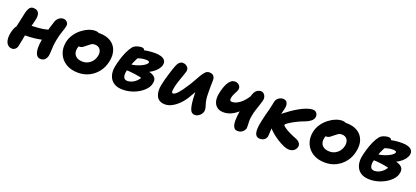

<svg xmlns="http://www.w3.org/2000/svg" viewBox="30 -1384 4895 2259"><g transform="rotate(20 2478.0 -254.0)"><path d="M119 11Q86 11 64.5 -10Q43 -31 36.5 -68.5Q30 -106 40 -157Q53 -219 79.5 -254.5Q106 -290 128 -304Q140 -312 156 -315.5Q172 -319 188 -319Q261 -319 338.5 -326Q416 -333 486 -358L509 -238Q455 -216 394.5 -204.5Q334 -193 272.5 -189.5Q211 -186 153 -186L71 -213Q83 -272 97 -332Q111 -392 121 -444Q129 -476 145.5 -500.5Q162 -525 192 -525Q241 -525 259 -495.5Q277 -466 267 -414Q262 -390 254.5 -360.5Q247 -331 238.5 -300Q230 -269 222.5 -241.5Q215 -214 211 -195Q205 -160 198 -125.5Q191 -91 182 -48Q178 -23 160 -6Q142 11 119 11ZM477 11Q440 11 422.5 -19Q405 -49 403.5 -99Q402 -149 414 -210Q433 -306 450.5 -366Q468 -426 480 -460Q491 -489 515 -508Q539 -527 569 -527Q597 -527 616 -506.5Q635 -486 630 -459Q623 -423 606.5 -377.5Q590 -332 577 -268Q567 -219 564.5 -181Q562 -143 561 -113.5Q560 -84 555 -57Q549 -30 529.5 -9.5Q510 11 477 11Z M946 12Q854 12 791 -27.5Q728 -67 701 -133.5Q674 -200 690 -280Q701 -331 730 -375Q759 -419 800 -452Q841 -485 885.5 -503.5Q930 -522 971 -522Q988 -522 1004.5 -516.5Q1021 -511 1030.5 -499.5Q1040 -488 1036 -468Q1028 -432 1008 -405Q988 -378 941 -363Q917 -355 895.5 -339Q874 -323 859 -302Q844 -281 839 -256Q827 -199 857.5 -164Q888 -129 952 -129Q1006 -129 1047.5 -164Q1089 -199 1101 -257Q1110 -307 1087.5 -337.5Q1065 -368 1018 -368Q994 -368 976.5 -356Q959 -344 935 -324Q917 -309 905 -300Q893 -291 881.5 -286.5Q870 -282 854 -282Q836 -282 821 -300Q806 -318 814 -357Q820 -385 841.5 -413Q863 -441 893.5 -463Q924 -485 957.5 -498.5Q991 -512 1022 -512Q1111 -512 1166.5 -477Q1222 -442 1243.5 -381.5Q1265 -321 1249 -244Q1234 -166 1190 -108.5Q1146 -51 1083 -19.5Q1020 12 946 12Z M1507 19Q1453 19 1415.5 2Q1378 -15 1356 -46.5Q1334 -78 1327.5 -119.5Q1321 -161 1331 -211Q1339 -250 1354 -301Q1369 -352 1391 -400.5Q1413 -449 1439 -482Q1455 -503 1487 -515Q1519 -527 1549 -527Q1570 -527 1580.5 -514.5Q1591 -502 1586 -474Q1582 -456 1568 -429.5Q1554 -403 1536 -367.5Q1518 -332 1501 -288.5Q1484 -245 1473 -193Q1465 -153 1476 -124.5Q1487 -96 1525 -96Q1554 -96 1583 -109.5Q1612 -123 1636 -147Q1660 -171 1674 -201L1681 -181Q1668 -186 1641.5 -192Q1615 -198 1583.5 -202Q1552 -206 1521 -209Q1490 -212 1466 -211L1491 -294Q1521 -294 1554 -303.5Q1587 -313 1617 -326.5Q1647 -340 1666.5 -355.5Q1686 -371 1689 -385Q1691 -395 1680.5 -400.5Q1670 -406 1648 -406Q1611 -406 1578.5 -397.5Q1546 -389 1519.5 -379Q1493 -369 1470 -366Q1450 -365 1438.5 -377Q1427 -389 1431 -411Q1436 -436 1459.5 -454.5Q1483 -473 1514 -483Q1573 -503 1625 -509.5Q1677 -516 1721 -516Q1765 -516 1797.5 -505.5Q1830 -495 1846 -472.5Q1862 -450 1855 -416Q1848 -387 1825 -358Q1802 -329 1763 -303.5Q1724 -278 1672 -258Q1620 -238 1557 -227L1593 -297Q1640 -297 1683 -293Q1726 -289 1759 -276Q1792 -263 1809 -239.5Q1826 -216 1818 -177Q1812 -137 1783 -102Q1754 -67 1710 -39.5Q1666 -12 1613.5 3.5Q1561 19 1507 19Z M2034 12Q1992 12 1965 -4.5Q1938 -21 1925 -49.5Q1912 -78 1910 -113.5Q1908 -149 1916 -187Q1922 -218 1932 -255.5Q1942 -293 1953 -330Q1964 -367 1975 -399Q1986 -431 1993 -450Q2006 -485 2025.5 -502.5Q2045 -520 2065 -520Q2089 -520 2107.5 -509.5Q2126 -499 2135.5 -482Q2145 -465 2141 -444Q2138 -429 2128.5 -402.5Q2119 -376 2108 -344.5Q2097 -313 2086.5 -280.5Q2076 -248 2070 -218Q2066 -200 2064 -182.5Q2062 -165 2064.5 -153Q2067 -141 2078 -141Q2102 -141 2137 -180Q2172 -219 2210 -279Q2241 -324 2264.5 -367Q2288 -410 2308.5 -444.5Q2329 -479 2349.5 -500Q2370 -521 2397 -521Q2438 -521 2454.5 -498.5Q2471 -476 2469 -442Q2468 -415 2467.5 -376.5Q2467 -338 2467.5 -300.5Q2468 -263 2469 -242Q2473 -196 2481.5 -167Q2490 -138 2496.5 -116Q2503 -94 2499 -71Q2495 -50 2481 -32Q2467 -14 2447.5 -2.5Q2428 9 2406 9Q2363 9 2346.5 -36Q2330 -81 2325 -160Q2322 -197 2321.5 -235Q2321 -273 2322 -310Q2323 -347 2325 -379L2379 -352Q2367 -328 2344 -285.5Q2321 -243 2277 -170Q2248 -120 2207.5 -78.5Q2167 -37 2122.5 -12.5Q2078 12 2034 12Z M2713 -136Q2662 -136 2631 -160Q2600 -184 2589 -224Q2578 -264 2586 -312Q2593 -353 2604.5 -391Q2616 -429 2632.5 -459Q2649 -489 2670.5 -506Q2692 -523 2721 -523Q2740 -523 2757 -513.5Q2774 -504 2783 -487.5Q2792 -471 2789 -451Q2787 -439 2779.5 -424Q2772 -409 2763.5 -392.5Q2755 -376 2748 -358.5Q2741 -341 2739 -321Q2737 -309 2739 -301Q2741 -293 2748 -289Q2755 -285 2766 -285Q2788 -285 2812 -294.5Q2836 -304 2860.5 -322Q2885 -340 2908 -366.5Q2931 -393 2952 -426L2993 -315Q2949 -264 2904.5 -224Q2860 -184 2813 -160Q2766 -136 2713 -136ZM2945 14Q2914 14 2900.5 -3.5Q2887 -21 2882 -46Q2878 -65 2878 -94.5Q2878 -124 2881.5 -158.5Q2885 -193 2891 -224Q2896 -248 2905 -279.5Q2914 -311 2924 -344Q2934 -377 2943 -405Q2952 -433 2958 -449Q2970 -485 2994 -503Q3018 -521 3045 -521Q3073 -521 3092 -494.5Q3111 -468 3104 -429Q3099 -407 3086.5 -369.5Q3074 -332 3061 -292.5Q3048 -253 3043 -224Q3033 -177 3033.5 -142.5Q3034 -108 3036 -83Q3036 -73 3035.5 -66Q3035 -59 3035 -53Q3030 -29 3006 -7.5Q2982 14 2945 14Z M3587 13Q3557 13 3516.5 -4.5Q3476 -22 3434.5 -48.5Q3393 -75 3358 -105Q3323 -135 3304 -159Q3289 -178 3281.5 -200Q3274 -222 3279 -245Q3283 -264 3294.5 -284.5Q3306 -305 3328 -325Q3342 -338 3372.5 -362.5Q3403 -387 3443 -415Q3483 -443 3527.5 -468.5Q3572 -494 3615.5 -510Q3659 -526 3695 -526Q3717 -526 3731 -514.5Q3745 -503 3750.5 -486.5Q3756 -470 3753 -453Q3748 -424 3721 -402Q3694 -380 3659 -367Q3598 -345 3548 -319Q3498 -293 3469 -272.5Q3440 -252 3438 -244Q3436 -235 3461 -216.5Q3486 -198 3528 -177Q3570 -156 3620 -137Q3638 -130 3652.5 -119Q3667 -108 3675 -92Q3683 -76 3679 -56Q3675 -36 3662.5 -20Q3650 -4 3631 4.5Q3612 13 3587 13ZM3222 10Q3187 10 3171 -13Q3155 -36 3154.5 -80Q3154 -124 3168 -187Q3177 -232 3188 -273.5Q3199 -315 3209 -352.5Q3219 -390 3224 -419Q3226 -427 3227.5 -436.5Q3229 -446 3231 -455Q3236 -479 3251 -495Q3266 -511 3284.5 -518.5Q3303 -526 3320 -526Q3357 -526 3371.5 -499Q3386 -472 3378 -430Q3371 -396 3360 -359Q3349 -322 3338.5 -287.5Q3328 -253 3322 -225Q3312 -176 3309.5 -143.5Q3307 -111 3307 -89Q3307 -67 3304 -50Q3299 -30 3287.5 -16.5Q3276 -3 3259 3.5Q3242 10 3222 10Z M4038 12Q3946 12 3883 -27.5Q3820 -67 3793 -133.5Q3766 -200 3782 -280Q3793 -331 3822 -375Q3851 -419 3892 -452Q3933 -485 3977.5 -503.5Q4022 -522 4063 -522Q4080 -522 4096.5 -516.5Q4113 -511 4122.5 -499.5Q4132 -488 4128 -468Q4120 -432 4100 -405Q4080 -378 4033 -363Q4009 -355 3987.5 -339Q3966 -323 3951 -302Q3936 -281 3931 -256Q3919 -199 3949.5 -164Q3980 -129 4044 -129Q4098 -129 4139.5 -164Q4181 -199 4193 -257Q4202 -307 4179.5 -337.5Q4157 -368 4110 -368Q4086 -368 4068.5 -356Q4051 -344 4027 -324Q4009 -309 3997 -300Q3985 -291 3973.5 -286.5Q3962 -282 3946 -282Q3928 -282 3913 -300Q3898 -318 3906 -357Q3912 -385 3933.5 -413Q3955 -441 3985.5 -463Q4016 -485 4049.5 -498.5Q4083 -512 4114 -512Q4203 -512 4258.5 -477Q4314 -442 4335.5 -381.5Q4357 -321 4341 -244Q4326 -166 4282 -108.5Q4238 -51 4175 -19.5Q4112 12 4038 12Z M4599 19Q4545 19 4507.5 2Q4470 -15 4448 -46.5Q4426 -78 4419.5 -119.5Q4413 -161 4423 -211Q4431 -250 4446 -301Q4461 -352 4483 -400.5Q4505 -449 4531 -482Q4542 -496 4560 -506Q4578 -516 4599.5 -521.5Q4621 -527 4641 -527Q4662 -527 4672.5 -514.5Q4683 -502 4678 -474Q4674 -456 4660 -429.5Q4646 -403 4628 -367.5Q4610 -332 4593 -288.5Q4576 -245 4565 -193Q4557 -153 4568 -124.5Q4579 -96 4617 -96Q4646 -96 4675 -109.5Q4704 -123 4728 -147Q4752 -171 4766 -201L4773 -181Q4760 -186 4733.5 -192Q4707 -198 4675.5 -202Q4644 -206 4613 -209Q4582 -212 4558 -211L4583 -294Q4613 -294 4646 -303.5Q4679 -313 4709 -326.5Q4739 -340 4758.5 -355.5Q4778 -371 4781 -385Q4783 -395 4772.5 -400.5Q4762 -406 4740 -406Q4703 -406 4670.5 -397.5Q4638 -389 4611.5 -379Q4585 -369 4562 -366Q4542 -365 4530.5 -377Q4519 -389 4523 -411Q4528 -436 4551.5 -454.5Q4575 -473 4606 -483Q4665 -503 4717 -509.5Q4769 -516 4813 -516Q4857 -516 4889.5 -505.5Q4922 -495 4938 -472.5Q4954 -450 4947 -416Q4940 -387 4917 -358Q4894 -329 4855 -303.5Q4816 -278 4764 -258Q4712 -238 4649 -227L4685 -297Q4732 -297 4775 -293Q4818 -289 4851 -276Q4884 -263 4901 -239.5Q4918 -216 4910 -177Q4904 -137 4875 -102Q4846 -67 4802 -39.5Q4758 -12 4705.5 3.5Q4653 19 4599 19Z"/></g></svg>

Font: Shantell Sans
Style: Bold Italic
Weight: 700
Italic angle: -11°
Designer: Stephen Nixon, Anya Danilova, Shantell Martin
Foundry: Arrow Type
Version: Version 1.011;[c5ecc13dd]